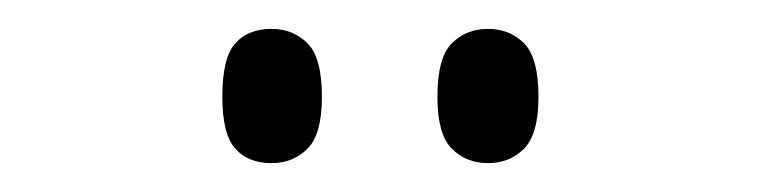

<svg xmlns="http://www.w3.org/2000/svg" viewBox="-20 -761 527 133"><path d="M318 -648Q303 -648 293 -658Q283 -668 283 -694Q283 -721 293 -731Q303 -741 318 -741Q333 -741 343 -731Q353 -721 353 -694Q353 -668 343 -658Q333 -648 318 -648ZM168 -648Q152 -648 143 -658Q134 -668 134 -694Q134 -721 143 -731Q152 -741 168 -741Q183 -741 193 -731Q203 -721 203 -694Q203 -668 193 -658Q183 -648 168 -648Z"/></svg>

Font: Noto Serif Lao Condensed Light
Style: Regular
Weight: 300
Width: 3
Designer: Monotype Design Team
Foundry: Monotype Imaging Inc.
Version: Version 2.003; ttfautohint (v1.8.4.7-5d5b)